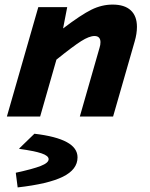

<svg xmlns="http://www.w3.org/2000/svg" viewBox="-20 -508 654 837"><path d="M147 -477H273L255 -384Q334 -444 379 -466Q424 -488 471 -488Q523 -488 550 -463Q577 -438 577 -391Q577 -376 574.5 -360Q572 -344 567 -327L473 0H328L414 -300Q416 -306 417 -312Q418 -318 418 -324Q418 -337 411.5 -344Q405 -351 392 -351Q369 -351 333.5 -328.5Q298 -306 226 -248L155 0H10ZM318 178Q318 231 254 262.5Q190 294 57 309L49 247V245Q123 229 157.5 215.5Q192 202 192 186Q192 171 161 160.5Q130 150 64 141V139L130 75Q224 86 271 111.5Q318 137 318 178Z"/></svg>

Font: Intel One Mono
Style: Bold Italic
Weight: 700
Italic angle: -16°
Monospace: yes
Designer: Fred Shallcrass
Foundry: Frere-Jones Type LLC
Version: Version 1.400;hotconv 1.1.0;makeotfexe 2.6.0;FJTRelease1.4